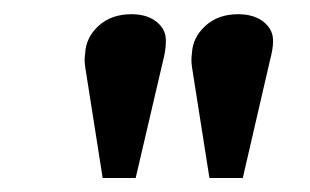

<svg xmlns="http://www.w3.org/2000/svg" viewBox="-20 -800 441 273"><path d="M172.9 -546.9H126L101.1 -705.1Q99.6 -715.3 101.1 -724.1Q102.1 -746.6 120.1 -763.2Q138.2 -779.8 167 -779.8Q189.5 -779.8 203.1 -768.6Q216.8 -757.3 215.8 -740.2Q215.8 -729 211.9 -713.9ZM325.2 -546.9H277.8L252.9 -705.1Q251.5 -715.3 252.9 -724.1Q253.9 -746.6 272 -763.2Q290 -779.8 318.8 -779.8Q341.3 -779.8 355.2 -768.6Q369.1 -757.3 368.2 -740.2Q368.2 -730.5 363.8 -713.9Z"/></svg>

Font: Literata Book
Style: Bold Italic
Weight: 700
Italic angle: -3°
Designer: Latin by Veronika Burian and Jose Scaglione. Greek by Irene Vlachou. Cyrillic by Vera Evstafieva
Foundry: TypeTogether
Version: Version 1.003;PS 001.003;hotconv 1.0.88;makeotf.lib2.5.64775